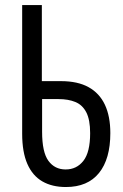

<svg xmlns="http://www.w3.org/2000/svg" viewBox="-20 -734 486 757"><path d="M239.7 3.4Q185.5 3.4 147 -18.8Q108.4 -41 87.9 -87.6Q67.4 -134.3 67.4 -207V-713.9H145V-414.1H220.7Q286.1 -414.1 329.1 -390.4Q372.1 -366.7 393.6 -321Q415 -275.4 415 -209Q415 -107.4 370.4 -52Q325.7 3.4 239.7 3.4ZM238.8 -65.9Q282.2 -65.9 308.8 -99.9Q335.4 -133.8 335.4 -209Q335.4 -261.7 320.3 -291Q305.2 -320.3 277.3 -331.8Q249.5 -343.3 210.9 -343.3H146V-214.8Q146 -133.8 170.9 -99.9Q195.8 -65.9 238.8 -65.9Z"/></svg>

Font: Open Sans Condensed
Style: Regular
Weight: 400
Width: 3
Designer: Monotype Design Team
Foundry: Monotype Imaging Inc.
Version: Version 3.000